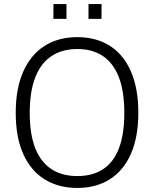

<svg xmlns="http://www.w3.org/2000/svg" viewBox="-20 -916 758 946"><path d="M361 10Q267.5 10 199.2 -32.8Q131 -75.5 94.2 -158Q57.5 -240.5 57.5 -360Q57.5 -480 94.5 -563.2Q131.5 -646.5 199.5 -689.8Q267.5 -733 361 -733Q454 -733 521.5 -690Q589 -647 625.2 -563.8Q661.5 -480.5 661.5 -360Q661.5 -241 625.2 -158.5Q589 -76 521.5 -33Q454 10 361 10ZM361 -48.5Q435.5 -48.5 487.2 -82Q539 -115.5 565.8 -184.8Q592.5 -254 592.5 -359.5Q592.5 -467 565.2 -536.5Q538 -606 486.5 -640.2Q435 -674.5 361 -674.5Q287 -674.5 234.5 -640.2Q182 -606 154.2 -536Q126.5 -466 126.5 -359.5Q126.5 -253.5 154.2 -184.5Q182 -115.5 234.5 -82Q287 -48.5 361 -48.5ZM416 -823V-896H480.5L480 -823ZM243 -823 243.5 -896H307.5V-823Z"/></svg>

Font: Public Sans ExtraLight
Style: Regular
Weight: 250
Designer: The Public Sans Project Authors: Dan O. Williams and USWDS (Libre Franklin designed by Pablo Impallari and Rodrigo Fuenz
Version: Version 1.007